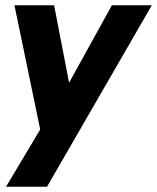

<svg xmlns="http://www.w3.org/2000/svg" viewBox="-20 -461 598 731"><path d="M133 32 35 -441H186L243 -146L406 -441H558L159 250H3Z"/></svg>

Font: Teachers
Style: Bold Italic
Weight: 700
Designer: Alfredo Marco Pradil & Chank Diesel
Version: Version 0.009